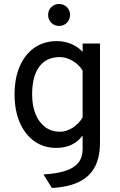

<svg xmlns="http://www.w3.org/2000/svg" viewBox="-20 -729 603 962"><path d="M240 213 198 145Q266 141 309.2 126.5Q352.5 112 373.2 85.5Q394 59 394 19V-50Q348 12 262 12Q199 12 152 -21.5Q105 -55 79 -115.2Q53 -175.5 53 -256Q53 -337.5 79.2 -397.5Q105.5 -457.5 153 -490.2Q200.5 -523 265 -523Q303.5 -523 337.2 -508.8Q371 -494.5 394 -469V-511H481V-14Q481 40.5 466.5 81.8Q452 123 422 151Q392 179 346.8 194.2Q301.5 209.5 240 213ZM280 -69Q313 -69 344.2 -89Q375.5 -109 394 -141V-375Q377 -404.5 344.2 -423.8Q311.5 -443 280 -443Q212.5 -443 176.8 -395Q141 -347 141 -256Q141 -199 158.2 -157Q175.5 -115 206.8 -92Q238 -69 280 -69ZM276 -599Q253 -599 237 -615Q221 -631 221 -654Q221 -677.5 237 -693.2Q253 -709 276 -709Q299.5 -709 315.2 -693.2Q331 -677.5 331 -654Q331 -631 315.2 -615Q299.5 -599 276 -599Z"/></svg>

Font: Undotted
Style: Regular
Weight: 400
Designer: Delve Withrington, Dave Bailey, Thomas Jockin
Foundry: Delve Fonts LLC
Version: Version 4.000